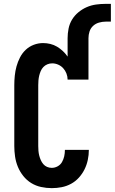

<svg xmlns="http://www.w3.org/2000/svg" viewBox="-20 -966 594 994"><path d="M248 8Q220 8 192.5 2Q165 -4 141.5 -18.5Q118 -33 100.5 -55Q83 -77 72.5 -102.5Q62 -128 58 -155.5Q54 -183 54 -210V-525Q54 -549 56.5 -574Q59 -599 65.5 -622.5Q72 -646 83.5 -668.5Q95 -691 113 -708Q131 -725 154.5 -734Q178 -743 203 -743Q222 -743 240.5 -738.5Q259 -734 275 -724.5Q291 -715 305 -702Q319 -689 330 -673V-768Q330 -793 335 -818Q340 -843 353 -864.5Q366 -886 386 -902.5Q406 -919 429 -929Q452 -939 477 -942.5Q502 -946 527 -946H554V-854H527Q510 -854 492.5 -849Q475 -844 462 -832Q449 -820 443.5 -803Q438 -786 438 -768V-554H330Q330 -570 324 -585.5Q318 -601 307 -613Q296 -625 281 -631.5Q266 -638 250 -638Q237 -638 225 -633Q213 -628 204.5 -619Q196 -610 191 -598.5Q186 -587 183 -574.5Q180 -562 179 -549.5Q178 -537 178 -525V-210Q178 -198 179 -185.5Q180 -173 183 -161Q186 -149 191 -137.5Q196 -126 204 -116.5Q212 -107 223.5 -102Q235 -97 248 -97Q264 -97 278.5 -105Q293 -113 301 -127Q309 -141 312.5 -157Q316 -173 316 -190H440Q440 -164 434.5 -138Q429 -112 417.5 -89Q406 -66 388.5 -46.5Q371 -27 348 -14.5Q325 -2 299.5 3Q274 8 248 8Z"/></svg>

Font: Iosevka Curly Slab Extrabold
Style: Regular
Weight: 800
Monospace: yes
Designer: Belleve Invis
Foundry: Belleve Invis
Version: Version 22.1.2; ttfautohint (v1.8.4)